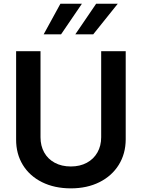

<svg xmlns="http://www.w3.org/2000/svg" viewBox="-20 -1003 763 1034"><path d="M524.9 -727.3H657V-252.1Q656.6 -174.7 619.5 -115.1Q582.4 -55.4 515.6 -22Q448.9 11.4 361.5 11.4Q273.4 11.4 206.3 -22Q139.2 -55.4 102.8 -115.1Q66.4 -174.7 66.8 -252.1V-727.3H198.2V-263.5Q198.2 -217.7 218 -182Q237.9 -146.3 275 -126.4Q312.1 -106.5 361.5 -106.5Q410.5 -106.5 447.4 -126.4Q484.4 -146.3 504.6 -182Q524.9 -217.7 524.9 -263.5ZM385.7 -818.2 497.9 -983H614.3L482.2 -818.2ZM215.2 -818.2 305.4 -983H421.2L308.9 -818.2Z"/></svg>

Font: Riot Sans
Style: Regular
Weight: 400
Designer: Rasmus Andersson
Foundry: rsms
Version: Version 3.005